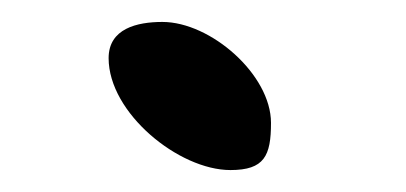

<svg xmlns="http://www.w3.org/2000/svg" viewBox="-20 -761 370 175"><path d="M79 -708C79 -658 143 -606 190 -606C221 -606 227 -619 227 -649C227 -693 172 -741 128 -741C105 -741 79 -735 79 -708Z"/></svg>

Font: Asimov Print
Style: Regular
Weight: 500
Designer: Google
Version: Version 2.000980: 2014